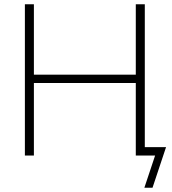

<svg xmlns="http://www.w3.org/2000/svg" viewBox="-20 -725 801 895"><path d="M653 150 703 0H613V-39H754L691 150ZM96 0V-705H138V-377H613V-705H655V0H613V-338H138V0Z"/></svg>

Font: Nunito Sans 12pt ExtraLight
Style: Regular
Weight: 200
Designer: Vernon Adams
Foundry: Vernon Adams
Version: Version 3.101;gftools[0.9.27]